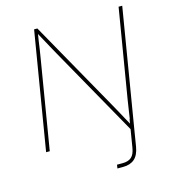

<svg xmlns="http://www.w3.org/2000/svg" viewBox="-132 -836 1029 1147"><g transform="rotate(-15 382.5 -262.0)"><path d="M451.2 204.1 454.6 181.6Q463.9 181.6 473.6 181.6Q483.4 181.6 489.7 181.6Q524.9 181.6 544.2 164.6Q563.5 147.5 569.8 107.4L597.7 -62.5H620.1L592.3 107.4Q584 157.2 557.6 180.7Q531.2 204.1 486.3 204.1Q480 204.1 469.7 204.1Q459.5 204.1 451.2 204.1ZM64.9 0 185.5 -727.5H205.6L516.1 -175.3Q530.8 -149.9 544.4 -124.5Q558.1 -99.1 571.8 -74Q585.4 -48.8 599.6 -23.4H592.8Q597.2 -48.8 600.8 -74Q604.5 -99.1 608.4 -124.5Q612.3 -149.9 616.2 -175.3L708 -727.5H730.5L609.9 0H589.4L279.3 -551.3Q265.1 -576.7 251.2 -602.1Q237.3 -627.4 223.6 -652.8Q210 -678.2 195.8 -703.6H202.1Q197.8 -678.2 194.1 -652.8Q190.4 -627.4 186.8 -602.1Q183.1 -576.7 178.7 -551.3L87.4 0Z"/></g></svg>

Font: Inter 16pt Thin
Style: Italic
Weight: 250
Italic angle: -9.3988°
Version: Version 4.001;git-66647c0bb